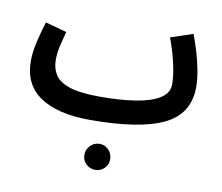

<svg xmlns="http://www.w3.org/2000/svg" viewBox="-74 -520 976 843"><g transform="rotate(10 413.5 -98.5)"><path d="M340 21Q196 21 118 -31.5Q40 -84 40 -189Q40 -230 52 -280Q64 -330 76 -367L171 -341Q164 -315 155.5 -280Q147 -245 147 -213Q147 -176 164.5 -147.5Q182 -119 229.5 -103Q277 -87 366 -87Q454 -87 522.5 -97.5Q591 -108 630 -132Q669 -156 669 -196Q669 -235 656.5 -289Q644 -343 624 -397L723 -430Q736 -396 748 -356Q760 -316 767.5 -275.5Q775 -235 775 -202Q775 -82 668.5 -30.5Q562 21 340 21ZM402 233Q377 233 360 216.5Q343 200 343 176Q343 152 360 134.5Q377 117 402 117Q425 117 441.5 134.5Q458 152 458 176Q458 200 441.5 216.5Q425 233 402 233Z"/></g></svg>

Font: Noto Sans Arabic ExtCond SemBd
Style: Regular
Weight: 600
Width: 2
Designer: Monotype Design Team, Nadine Chahine, Nizar Qandah and Khaled Hosny
Foundry: Monotype Imaging Inc.
Version: Version 2.012; ttfautohint (v1.8.4.7-5d5b)